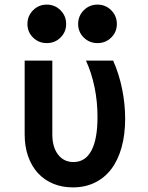

<svg xmlns="http://www.w3.org/2000/svg" viewBox="-20 -803 640 833"><path d="M471 -540H353Q377 -488 390 -425.5Q403 -363 403 -295Q403 -199 376.5 -149.5Q350 -100 299 -100Q256.6 -100 231.8 -132.5Q207 -165 207 -220V-540H87V-220Q87 -167.3 102 -124.7Q117 -82 144.6 -52Q172.3 -22 210.8 -6Q249.3 10 295.9 10Q349 10 391.2 -10.5Q433.5 -31 462.8 -69.5Q492 -108 507.5 -163.5Q523 -219 523 -288Q523 -351 510 -416Q497 -481 471 -540ZM99 -699Q99 -664 123.5 -640Q148 -616 183 -616Q218 -616 242.5 -640Q267 -664 267 -699Q267 -734 242.5 -758.5Q218 -783 183 -783Q148 -783 123.5 -758.5Q99 -734 99 -699ZM319 -699Q319 -664 343.5 -640Q368 -616 403 -616Q438 -616 462.5 -640Q487 -664 487 -699Q487 -734 462.5 -758.5Q438 -783 403 -783Q368 -783 343.5 -758.5Q319 -734 319 -699Z"/></svg>

Font: CommitMonoV142 ExtLt
Style: Regular
Weight: 200
Monospace: yes
Designer: Eigil Nikolajsen
Foundry: Eigil Nikolajsen
Version: Version 1.142